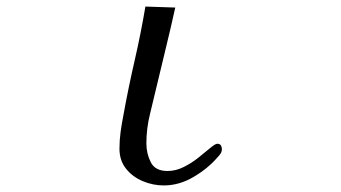

<svg xmlns="http://www.w3.org/2000/svg" viewBox="-20 -562 1040 585"><path d="M656 -108Q656 -100 652 -94Q648 -88 643 -83Q614 -49 570 -23Q526 3 479 3Q446 3 415 -10Q384 -23 364 -48Q344 -73 344 -109Q344 -135 347.5 -160.5Q351 -186 356 -211Q371 -294 390 -376.5Q409 -459 423 -542L514 -539Q501 -480 486.5 -420.5Q472 -361 458 -302Q448 -259 437 -214.5Q426 -170 426 -125Q426 -94 439.5 -67.5Q453 -41 490 -41Q516 -41 540.5 -53.5Q565 -66 585.5 -82.5Q606 -99 621 -111.5Q636 -124 642 -124Q650 -124 653 -119Q656 -114 656 -108Z"/></svg>

Font: Kaisei Decol
Style: Regular
Weight: 400
Designer: Font-Kai, 金井和夫
Foundry: KAZUO KANAI
Version: Version 5.003